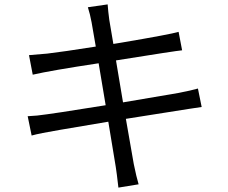

<svg xmlns="http://www.w3.org/2000/svg" viewBox="-20 -808 1040 874"><path d="M519 46Q511 -24 507 -48L473 -254L254 -217Q159 -201 124 -191L106 -279L149 -282Q221 -290 461 -329L429 -520Q211 -487 129 -468L112 -557L195 -564Q264 -572 416 -596L397 -706Q390 -744 380 -775L470 -788Q471 -773 473 -754.5Q475 -736 477.5 -717.5Q480 -699 496 -608L533 -614Q757 -652 793 -663L809 -579Q783 -577 508 -533L540 -342L793 -385Q850 -396 881 -405L898 -321L838 -312L553 -267Q583 -92 589 -61Q601 -2 611 31Z"/></svg>

Font: Source Han Sans & Saira Hybrid
Style: Regular
Weight: 400
Designer: Ryoko NISHIZUKA 西塚涼子 (kana & ideographs); Paul D. Hunt (Latin, Greek & Cyrillic); Wenlong ZHANG 张文龙 (bopomofo); Sandoll 
Foundry: Adobe Systems Incorporated
Version: Version 1.00;August 2, 2021;FontCreator 13.0.0.2675 64-bit